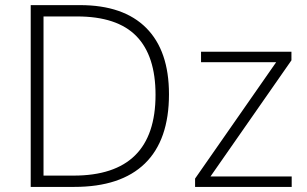

<svg xmlns="http://www.w3.org/2000/svg" viewBox="-20 -734 1207 754"><path d="M643.6 -363.8Q643.6 -184.1 549.1 -92Q454.6 0 271.5 0H100.6V-713.9H293.9Q464.8 -713.9 554.2 -624.3Q643.6 -534.7 643.6 -363.8ZM590.8 -361.8Q590.8 -515.1 515.4 -592.3Q439.9 -669.4 282.7 -669.4H150.9V-44.4H269Q590.8 -44.4 590.8 -361.8ZM1125.5 0H746.1V-32.7L1064.5 -489.7H769.5V-530.8H1124.5V-497.1L806.6 -41H1125.5Z"/></svg>

Font: Open Sans Light
Style: Regular
Weight: 300
Designer: Monotype Design Team
Foundry: Monotype Imaging Inc.
Version: Version 3.000; ttfautohint (v1.8.4)